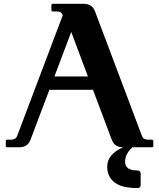

<svg xmlns="http://www.w3.org/2000/svg" viewBox="-20 -757 818 987"><path d="M432.1 -363.8 346.2 -592.8 259.8 -363.8ZM78.6 0H17.1Q9.8 0 9.8 -7.3V-31.7Q9.8 -39.1 17.1 -39.1H39.1Q61 -39.1 68.4 -58.6L302.7 -678.7Q295.4 -698.2 273.4 -698.2H251.5Q244.1 -698.2 244.1 -705.6V-730Q244.1 -737.3 251.5 -737.3H410.2Q453.6 -737.3 467.8 -700.2L709.5 -58.6Q716.8 -39.1 738.8 -39.1H760.7Q768.1 -39.1 768.1 -31.7V-7.3Q768.1 0 760.7 0H660.6Q623 34.7 623 74.2Q623 119.1 684.6 119.1Q703.1 119.1 703.1 136.2V192.9Q703.1 210 686 210Q619.6 209.5 584 190.4Q531.2 162.1 531.2 99.1Q531.2 36.1 612.8 0Q569.3 0 555.2 -37.1L458 -295.4H233.9L136.2 -37.1Q122.1 0 78.6 0Z"/></svg>

Font: Simply Serif
Style: Bold
Weight: 700
Designer: Wojciech Kalinowski "wmk69" (wmk69@o2.pl)
Foundry: Wojciech Kalinowski "wmk69" (wmk69@o2.pl)
Version: Version 1.0.0; 2022-02-18